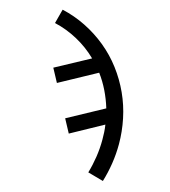

<svg xmlns="http://www.w3.org/2000/svg" viewBox="-111 -617 823 930"><g transform="rotate(15 300.0 -152.5)"><path d="M491 223 412 201Q424 160 430.5 117Q437 74 437 31Q437 12 436 -6.5Q435 -25 432 -44L272 44L236 -23L416 -121Q403 -164 383.5 -204Q364 -244 338 -279L153 -178L117 -245L287 -337Q242 -381 186 -411.5Q130 -442 69 -456L88 -528Q150 -514 207.5 -485.5Q265 -457 314.5 -416.5Q364 -376 402.5 -325Q441 -274 467.5 -216Q494 -158 507 -95Q520 -32 520 31Q520 80 512.5 128.5Q505 177 491 223Z"/></g></svg>

Font: R Plex Mono
Style: Regular
Weight: 400
Monospace: yes
Designer: Belleve Invis
Foundry: Belleve Invis
Version: Version 31.8.0